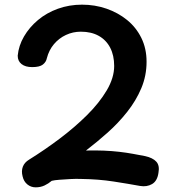

<svg xmlns="http://www.w3.org/2000/svg" viewBox="-20 -789 744 824"><path d="M56 -550Q60 -593 83 -632.5Q106 -672 143 -703Q180 -734 228.5 -751.5Q277 -769 332 -769Q387 -769 436.5 -752Q486 -735 525 -703.5Q564 -672 586.5 -626.5Q609 -581 609 -524Q609 -464 586.5 -410.5Q564 -357 526 -309Q488 -261 442 -220Q396 -179 349 -143Q391 -144 426 -142.5Q461 -141 491.5 -137.5Q522 -134 549.5 -129Q577 -124 603 -119Q635 -112 650.5 -95.5Q666 -79 660 -47Q655 -12 632.5 1Q610 14 581 9Q532 0 467.5 -10Q403 -20 329 -21Q306 -22 281 -20.5Q256 -19 235 -17.5Q214 -16 202 -13Q188 -1 171 7Q154 15 133 15Q113 15 97.5 2.5Q82 -10 77 -32Q71 -55 78 -73.5Q85 -92 105 -104Q171 -145 235.5 -193.5Q300 -242 353 -294.5Q406 -347 438 -401Q470 -455 470 -506Q470 -551 453 -584Q436 -617 404 -635Q372 -653 327 -653Q293 -653 263 -639Q233 -625 211.5 -599.5Q190 -574 181 -539Q178 -523 164 -512Q150 -501 118 -501Q89 -501 72.5 -514Q56 -527 56 -550Z"/></svg>

Font: Playpen Sans SemiBold
Style: Regular
Weight: 600
Designer: Laura Meseguer, Veronika Burian, José Scaglione
Foundry: TypeTogether
Version: Version 1.001